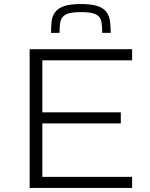

<svg xmlns="http://www.w3.org/2000/svg" viewBox="-20 -932 743 952"><path d="M127 0V-688H635V-633H190V-375H579V-320H190V-55H635V0ZM381 -912Q435 -912 465 -901.5Q495 -891 508.5 -871.5Q522 -852 525.5 -826Q529 -800 529 -769H487Q487 -803 482.5 -826Q478 -849 456 -860.5Q434 -872 381 -872Q329 -872 307 -860.5Q285 -849 280 -826Q275 -803 275 -769H233Q233 -800 236 -826Q239 -852 253 -871.5Q267 -891 297.5 -901.5Q328 -912 381 -912Z"/></svg>

Font: Saira Expanded Light
Style: Regular
Weight: 300
Width: 7
Designer: Hector Gatti with collaboration of the Omnibus-Type team
Foundry: Omnibus-Type
Version: Version 1.101